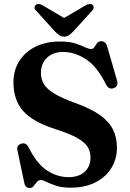

<svg xmlns="http://www.w3.org/2000/svg" viewBox="-20 -920 650 957"><path d="M331 15.5Q290 15.5 260.8 6Q231.5 -3.5 212.8 -13Q194 -22.5 184.5 -22.5Q171.5 -22.5 163.8 -12.8Q156 -3 148.2 7Q140.5 17 127.5 17Q105.5 17 100.5 -11L66.5 -172.5Q62 -195.5 85.5 -203.5Q109 -212 122.5 -185.5Q164.5 -102 215.5 -69.5Q266.5 -37 321.5 -37Q372.5 -37 401.8 -63.5Q431 -90 431 -134Q431.5 -162.5 418 -186Q404.5 -209.5 366.8 -231.2Q329 -253 255.5 -276.5Q141.5 -313.5 94.2 -368.2Q47 -423 47 -509Q47 -569.5 76 -615.5Q105 -661.5 157 -687.2Q209 -713 279 -713Q324 -713 353.8 -703.8Q383.5 -694.5 402.5 -685.2Q421.5 -676 434 -676Q445.5 -676 451.2 -685.8Q457 -695.5 463.8 -705Q470.5 -714.5 484.5 -714.5Q496 -714.5 503.5 -707.5Q511 -700.5 516.5 -681L563.5 -518.5Q571.5 -489 546 -480.5Q522 -472.5 509 -498Q463.5 -589.5 407.8 -625.2Q352 -661 295 -661Q244 -661 214 -632Q184 -603 184 -556Q184 -527.5 197.2 -503.2Q210.5 -479 247.2 -455.8Q284 -432.5 354.5 -407Q432 -379 477.5 -347Q523 -315 543 -274.8Q563 -234.5 563 -182.5Q562.5 -127.5 535.2 -82.8Q508 -38 456.2 -11.2Q404.5 15.5 331 15.5ZM345 -763Q333.5 -751.5 324 -744.5Q314.5 -737.5 300 -737.5Q285.5 -737.5 275.8 -744.5Q266 -751.5 254 -763L160.5 -866.5Q151.5 -875.5 152.2 -883.5Q153 -891.5 158 -895.5Q171 -906 193 -893L299.5 -830.5L406 -893Q428 -906 441.5 -895.5Q446.5 -891.5 447 -883.5Q447.5 -875.5 439 -866.5Z"/></svg>

Font: Fraunces 9pt SemiBold
Style: Regular
Weight: 600
Version: Version 1.000;[b76b70a41]